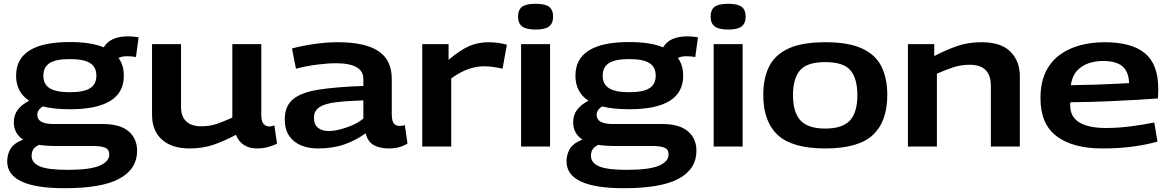

<svg xmlns="http://www.w3.org/2000/svg" viewBox="-20 -774 6178 1014"><path d="M321 220Q18 220 18 78Q18 43 35 13Q52 -17 102 -37Q53 -69 53 -128Q53 -167 74 -194.5Q95 -222 134 -242Q65 -287 65 -374Q65 -552 349 -552Q460 -552 528 -524Q562 -582 656 -582Q685 -582 712 -577L698 -473Q687 -475 674.5 -476Q662 -477 650 -477Q624 -477 606 -468Q634 -430 634 -374Q634 -197 349 -197Q265 -197 206 -212Q177 -194 177 -167Q177 -119 263 -119H524Q613 -119 658.5 -81Q704 -43 704 23Q704 118 611.5 169Q519 220 321 220ZM349 -287Q422 -287 455.5 -308Q489 -329 489 -374Q489 -420 455.5 -441Q422 -462 349 -462Q276 -462 242.5 -441Q209 -420 209 -374Q209 -329 242.5 -308Q276 -287 349 -287ZM147 49Q147 86 190 104.5Q233 123 336 123Q455 123 506 101Q557 79 557 42Q557 16 536.5 6.5Q516 -3 468 -3H273Q224 -3 186 -9Q163 2 155 16Q147 30 147 49Z M981 10Q888 10 835.5 -36.5Q783 -83 783 -168V-541H936V-209Q936 -159 963.5 -133Q991 -107 1043 -107Q1087 -107 1124 -119.5Q1161 -132 1207 -153V-541H1360V-167Q1360 -132 1372.5 -119Q1385 -106 1402 -106Q1416 -106 1429 -112L1443 -16Q1424 -5 1395.5 2.5Q1367 10 1338 10Q1255 10 1226 -62Q1164 -29 1107.5 -9.5Q1051 10 981 10Z M1484 -144Q1484 -214 1527.5 -250Q1571 -286 1662.5 -300.5Q1754 -315 1899 -320V-357Q1899 -440 1754 -440Q1710 -440 1652.5 -432.5Q1595 -425 1543 -411L1522 -518Q1579 -533 1641.5 -542Q1704 -551 1763 -551Q1908 -551 1978.5 -504Q2049 -457 2049 -359V-173Q2049 -135 2060 -122Q2071 -109 2090 -109Q2096 -109 2103.5 -110Q2111 -111 2118 -114L2132 -16Q2091 10 2035 10Q1987 10 1955 -7Q1923 -24 1911 -70Q1860 -33 1799 -11.5Q1738 10 1659 10Q1610 10 1570.5 -6Q1531 -22 1507.5 -56Q1484 -90 1484 -144ZM1638 -152Q1638 -117 1659 -99.5Q1680 -82 1716 -82Q1741 -82 1774 -90Q1807 -98 1840.5 -112.5Q1874 -127 1899 -148V-244Q1812 -241 1754 -234Q1696 -227 1667 -208Q1638 -189 1638 -152Z M2349 -541V-458Q2409 -509 2456.5 -530Q2504 -551 2560 -551Q2585 -551 2610 -547.5Q2635 -544 2657 -538L2634 -411Q2610 -417 2585 -420.5Q2560 -424 2537 -424Q2497 -424 2454.5 -409.5Q2412 -395 2363 -360V0H2210V-541Z M2809 -618Q2759 -618 2737.5 -634.5Q2716 -651 2716 -686Q2716 -722 2737 -738Q2758 -754 2809 -754Q2859 -754 2880 -738Q2901 -722 2901 -686Q2901 -651 2880 -634.5Q2859 -618 2809 -618ZM2732 0V-541H2885V0Z M3275 220Q2972 220 2972 78Q2972 43 2989 13Q3006 -17 3056 -37Q3007 -69 3007 -128Q3007 -167 3028 -194.5Q3049 -222 3088 -242Q3019 -287 3019 -374Q3019 -552 3303 -552Q3414 -552 3482 -524Q3516 -582 3610 -582Q3639 -582 3666 -577L3652 -473Q3641 -475 3628.5 -476Q3616 -477 3604 -477Q3578 -477 3560 -468Q3588 -430 3588 -374Q3588 -197 3303 -197Q3219 -197 3160 -212Q3131 -194 3131 -167Q3131 -119 3217 -119H3478Q3567 -119 3612.5 -81Q3658 -43 3658 23Q3658 118 3565.5 169Q3473 220 3275 220ZM3303 -287Q3376 -287 3409.5 -308Q3443 -329 3443 -374Q3443 -420 3409.5 -441Q3376 -462 3303 -462Q3230 -462 3196.5 -441Q3163 -420 3163 -374Q3163 -329 3196.5 -308Q3230 -287 3303 -287ZM3101 49Q3101 86 3144 104.5Q3187 123 3290 123Q3409 123 3460 101Q3511 79 3511 42Q3511 16 3490.5 6.5Q3470 -3 3422 -3H3227Q3178 -3 3140 -9Q3117 2 3109 16Q3101 30 3101 49Z M3826 -618Q3776 -618 3754.5 -634.5Q3733 -651 3733 -686Q3733 -722 3754 -738Q3775 -754 3826 -754Q3876 -754 3897 -738Q3918 -722 3918 -686Q3918 -651 3897 -634.5Q3876 -618 3826 -618ZM3749 0V-541H3902V0Z M4011 -272Q4011 -361 4042 -423Q4073 -485 4144.5 -518Q4216 -551 4339 -551Q4461 -551 4532.5 -518Q4604 -485 4635 -423Q4666 -361 4666 -272Q4666 -132 4589.5 -61Q4513 10 4339 10Q4164 10 4087.5 -61Q4011 -132 4011 -272ZM4168 -272Q4168 -180 4208 -137.5Q4248 -95 4338 -95Q4429 -95 4468.5 -137.5Q4508 -180 4508 -272Q4508 -359 4471.5 -402.5Q4435 -446 4338 -446Q4242 -446 4205 -402.5Q4168 -359 4168 -272Z M4775 0V-541H4914V-478Q4982 -513 5038.5 -532Q5095 -551 5164 -551Q5267 -551 5316.5 -501Q5366 -451 5366 -371V0H5213V-320Q5213 -432 5102 -432Q5056 -432 5016 -419Q4976 -406 4928 -385V0Z M5801 10Q5647 10 5561 -54Q5475 -118 5475 -255Q5475 -335 5501.5 -391.5Q5528 -448 5575 -483Q5622 -518 5683 -534.5Q5744 -551 5813 -551Q5957 -551 6027 -492.5Q6097 -434 6097 -306Q6097 -297 6096.5 -282.5Q6096 -268 6095 -254Q6056 -251 5988.5 -247Q5921 -243 5830.5 -239Q5740 -235 5633 -234Q5632 -230 5632 -226Q5632 -222 5632 -218Q5632 -156 5681 -127Q5730 -98 5821 -98Q5883 -98 5950 -106.5Q6017 -115 6076 -127L6093 -26Q6032 -9 5959.5 0.5Q5887 10 5801 10ZM5635 -324Q5704 -325 5766.5 -327Q5829 -329 5875.5 -331.5Q5922 -334 5943 -335Q5941 -395 5908 -423.5Q5875 -452 5805 -452Q5767 -452 5731 -440.5Q5695 -429 5669 -401.5Q5643 -374 5635 -324Z"/></svg>

Font: Georama Extended SemiBold
Style: Regular
Weight: 600
Width: 7
Designer: Jean-Baptiste Levee
Foundry: Production Type
Version: Version 1.000